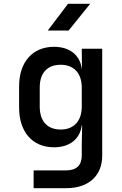

<svg xmlns="http://www.w3.org/2000/svg" viewBox="-20 -805 640 1005"><path d="M336 -785 230 -645H339L452 -785ZM409 -445H408C399 -517 344 -560 263 -560C150 -560 80 -480 80 -353V-242C80 -114 150 -34 263 -34C344 -34 399 -77 408 -149H410L408 -47V8C408 60 381 87 325 87H156V180H326C444 180 515 115 515 10V-550H408ZM298 -127C228 -127 188 -170 188 -247V-347C188 -424 228 -466 298 -466C366 -466 408 -422 408 -347V-247C408 -171 366 -127 298 -127Z"/></svg>

Font: Tekne LDO SemiBold
Style: Regular
Weight: 600
Monospace: yes
Designer: Alessio Laiso, Mario Rullo, Paolo Rosset
Foundry: Alessio Laiso
Version: Version 1.000;hotconv 1.0.109;makeotfexe 2.5.65596